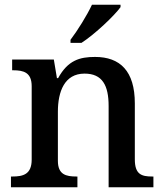

<svg xmlns="http://www.w3.org/2000/svg" viewBox="-20 -786 691 806"><path d="M276 -619V-606H322C378 -642 461 -721 486 -756V-766H366C345 -721 305 -657 276 -619ZM26 0H305V-45H301C257 -45 223 -53 223 -111V-317C223 -402 251 -477 335 -477C410 -477 436 -427 436 -341V0H624V-45H619C574 -45 546 -54 546 -117V-352C546 -488 484 -547 379 -547C315 -547 265 -533 224 -458H219L206 -536H31V-491H35C79 -491 113 -482 113 -424V-116C113 -54 77 -45 32 -45H26Z"/></svg>

Font: Noto Serif Vithkuqi Medium
Style: Regular
Weight: 500
Version: Version 1.005